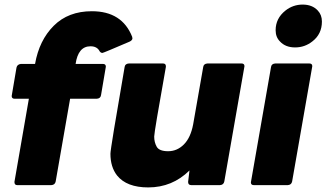

<svg xmlns="http://www.w3.org/2000/svg" viewBox="-20 -808 1425 838"><path d="M204 0H55Q43 0 43 -14L106 -377H44Q31 -377 31 -389Q31 -392 52 -513Q55 -527 71 -529H133Q151 -632 214.5 -695.5Q278 -759 381 -759Q513 -759 557 -647L558 -639Q556 -631 545 -626Q431 -577 427 -577Q420 -577 415 -584Q404 -606 375 -606Q321 -606 310 -529H429Q442 -529 442 -517Q442 -514 421 -393Q419 -378 402 -377H286L223 -16Q220 -1 204 0Z M627 10Q533 10 491 -42Q462 -79 462 -137Q462 -159 524 -516Q526 -530 543 -531H691Q704 -531 704 -519V-516Q653 -231 653 -212Q653 -187 664 -167.5Q675 -148 714 -148Q753 -148 782.5 -177.5Q812 -207 823 -265L867 -516Q869 -530 886 -531H1034Q1047 -531 1047 -519L959 -16Q956 -1 940 0H815Q801 0 801 -14L807 -64Q732 10 627 10Z M1268 -601Q1226 -601 1202 -627Q1183 -646 1183 -676Q1183 -728 1226 -762Q1259 -788 1301 -788Q1343 -788 1367 -762Q1385 -743 1385 -714Q1385 -659 1343 -627Q1310 -601 1268 -601ZM1236 0H1088Q1075 0 1075 -12Q1075 -15 1163 -516Q1165 -530 1182 -531H1330Q1343 -531 1343 -519L1255 -16Q1252 -1 1236 0Z"/></svg>

Font: YamahaIndonesia935. App XBold
Style: Italic
Weight: 800
Italic angle: -10°
Designer: Dalton Maag Ltd
Foundry: Dalton Maag Ltd
Version: Version 1.002; January 01, 2024; Regular/Italic